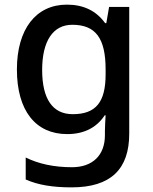

<svg xmlns="http://www.w3.org/2000/svg" viewBox="-20 -569 660 829"><path d="M269 -549C135 -549 53 -443 53 -269C53 -91 134 10 270 10C343 10 397 -18 432 -71H436C435 -56 433 -20 433 -4V15C433 101 380 153 291 153C212 153 145 138 91 111V206C145 230 209 240 289 240C459 240 538 161 538 8V-539H451L439 -469H434C396 -522 341 -549 269 -549ZM292 -462C393 -462 436 -404 436 -269V-248C436 -128 394 -76 294 -76C207 -76 162 -142 162 -267C162 -392 209 -462 292 -462Z"/></svg>

Font: Noto Sans Canadian Aboriginal Medium
Style: Regular
Weight: 500
Designer: Monotype Design Team, Typotheque's Kevin King
Foundry: Monotype Imaging Inc.
Version: Version 2.004